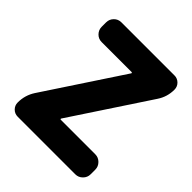

<svg xmlns="http://www.w3.org/2000/svg" viewBox="-201 -882 1020 1020"><g transform="rotate(45 309.0 -372.0)"><path d="M92.8 0Q70.3 0 54.7 -15.6Q39.1 -31.2 39.1 -53.7Q39.1 -108.4 68.4 -153.3L356.4 -589.8Q357.4 -591.8 356.4 -593.8Q355.5 -595.7 352.5 -595.7H127.9Q103.5 -595.7 86.9 -612.8Q70.3 -629.9 70.3 -653.3V-686.5Q70.3 -710 86.9 -727.1Q103.5 -744.1 127.9 -744.1H526.4Q548.8 -744.1 564.5 -728.5Q580.1 -712.9 580.1 -690.4Q580.1 -636.7 550.8 -592.8L262.7 -156.2Q261.7 -154.3 262.7 -152.3Q263.7 -150.4 266.6 -150.4H525.4Q548.8 -150.4 565.9 -133.3Q583 -116.2 583 -92.8V-57.6Q583 -34.2 565.9 -17.1Q548.8 0 525.4 0Z"/></g></svg>

Font: Gen Jyuu Gothic Heavy
Style: Bold
Weight: 900
Designer: [Source Han Sans]
Ryoko NISHIZUKA  (kana & ideographs); Paul D. Hunt (Latin, Greek & Cyrillic); Wenlong ZHANG  (bopomofo
Version: Version 1.002.20150607